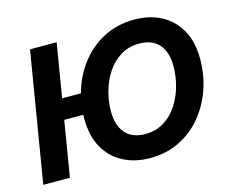

<svg xmlns="http://www.w3.org/2000/svg" viewBox="-103 -884 1250 1040"><g transform="rotate(-15 521.5 -363.5)"><path d="M394.4 -426.3 375.1 -310.7H153L172.3 -426.3ZM290.1 -727.5 169.5 0H20.3L140.9 -727.5ZM619 9.8Q532.5 9.8 466.8 -25.3Q401 -60.3 364.2 -126.7Q327.4 -193.2 327.4 -287.7Q327.4 -376.7 355.3 -457.8Q383.2 -538.8 435.7 -601.7Q488.2 -664.6 561.8 -700.9Q635.5 -737.3 726.8 -737.3Q813 -737.3 878.4 -702.4Q943.8 -667.5 980.7 -601Q1017.7 -534.6 1017.7 -439.8Q1017.7 -350.5 989.7 -269.6Q961.6 -188.7 909.2 -125.7Q856.8 -62.8 783.4 -26.5Q710 9.8 619 9.8ZM625 -122.6Q685.2 -122.6 730.7 -150.5Q776.2 -178.5 806.8 -225Q837.4 -271.6 852.7 -327.7Q868 -383.7 868 -439.7Q868 -494.1 850.2 -530.9Q832.5 -567.6 799.5 -586.3Q766.4 -605 720.7 -605Q660.5 -605 614.9 -576.9Q569.3 -548.8 538.6 -502.3Q507.9 -455.7 492.5 -399.9Q477.1 -344 477.1 -288Q477.1 -233.9 495.1 -197Q513 -160.1 546.2 -141.4Q579.3 -122.6 625 -122.6Z"/></g></svg>

Font: Inter Variable
Style: Italic
Weight: 400
Italic angle: -9.39999°
Designer: Rasmus Andersson
Foundry: rsms
Version: Version 4.001;git-9221beed3